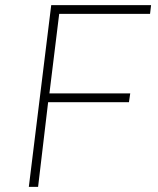

<svg xmlns="http://www.w3.org/2000/svg" viewBox="-20 -726 615 746"><path d="M179 -706H567L563 -672H210L172 -363H486L481 -329H167L128 0H92Z"/></svg>

Font: Josefin Sans Thin ExtraLight
Style: Italic
Weight: 250
Italic angle: -7°
Version: Version 2.000